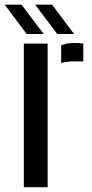

<svg xmlns="http://www.w3.org/2000/svg" viewBox="-46 -782 386 802"><path d="M53.5 0V-600H153V0ZM209.5 -518.5V-592Q230 -602.5 262.5 -602.5Q272.5 -602.5 282.8 -602Q293 -601.5 302 -600V-525.5H263.5Q231 -525.5 209.5 -518.5ZM65.5 -640 -26.5 -762.5H44L136.5 -640ZM193 -640 101 -762.5H171.5L263.5 -640Z"/></svg>

Font: Big Shoulders Stencil Text Thin SemiBold
Style: Regular
Weight: 600
Version: Version 2.001